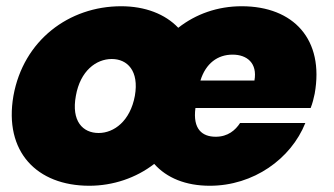

<svg xmlns="http://www.w3.org/2000/svg" viewBox="-20 -588 1071 615"><path d="M412 -281C397 -200 345 -162 296 -162C245 -162 208 -200 223 -281C237 -361 288 -399 338 -399C388 -399 426 -361 412 -281ZM725 -413C771 -413 805 -386 795 -330H622C639 -385 677 -413 725 -413ZM23 -281C-8 -102 98 7 266 7C342 7 416 -18 474 -63C514 -18 575 7 652 7C792 7 912 -79 958 -194H749C734 -171 710 -150 671 -150C628 -150 597 -174 606 -242H975C981 -257 985 -273 988 -288C1019 -461 921 -568 754 -568C677 -568 607 -543 551 -499C509 -543 445 -568 368 -568C201 -568 55 -459 23 -281Z"/></svg>

Font: SVN-Poppins ExtraBold
Style: Italic
Weight: 800
Italic angle: -10°
Designer: Ninad Kale (Devanagari), Jonny Pinhorn (Latin)
Foundry: Indian Type Foundry
Version: Version 3.002 2017